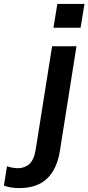

<svg xmlns="http://www.w3.org/2000/svg" viewBox="-156 -742 453 984"><path d="M-58 222Q-77 222 -98 219Q-119 216 -136 209L-120 110Q-108 114 -93.5 117Q-79 120 -65 120Q-29 120 -5 98Q19 76 27 24L111 -505H236L151 31Q136 125 85 173.5Q34 222 -58 222ZM118 -600 138 -722H277L257 -600Z"/></svg>

Font: Mulish ExtraLight
Style: Italic
Weight: 200
Italic angle: -9°
Designer: Vernon Adams
Foundry: Vernon Adams
Version: Version 3.603